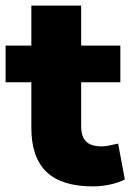

<svg xmlns="http://www.w3.org/2000/svg" viewBox="-22 -655 468 686"><path d="M310 11Q198 11 144 -41Q90 -93 90 -198V-361H-2V-492H90V-635H268V-492H408V-361H268V-204Q268 -167 285.5 -149.5Q303 -132 341 -132Q353 -132 367.5 -135Q382 -138 400 -142L424 -14Q401 -2 370.5 4.5Q340 11 310 11Z"/></svg>

Font: Nunito Sans 12pt ExtraLight 12pt Black
Style: Regular
Weight: 900
Version: Version 3.101;gftools[0.9.27]